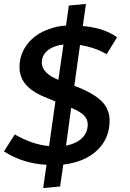

<svg xmlns="http://www.w3.org/2000/svg" viewBox="-81 -828 659 974"><path d="M138 126 224 118 240 7Q349 -6 412 -65.5Q475 -125 475 -217Q475 -276 432 -317Q389 -358 296 -393L325 -600Q405 -586 460 -553L513 -639Q446 -687 339 -696L355 -808L268 -800L254 -698Q212 -697 170 -681Q100 -658 59 -606Q18 -554 18 -486Q18 -394 129 -343L200 -313L168 -87Q85 -94 -6 -146L-61 -60Q36 2 155 8ZM215 -423Q211 -425 199 -430.5Q187 -436 180 -440Q131 -470 131 -512Q132 -554 170 -579Q201 -598 241 -602ZM254 -89 280 -281Q322 -264 343 -244.5Q364 -225 364 -197Q364 -156 335.5 -128Q307 -100 254 -89Z"/></svg>

Font: Brisa Sans Medium
Style: Italic
Weight: 600
Italic angle: -8°
Designer: Dalton Maag Ltd
Foundry: Dalton Maag Ltd
Version: Version 1.101;July 10, 2019;FontCreator 11.5.0.2425 64-bit